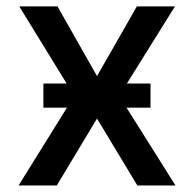

<svg xmlns="http://www.w3.org/2000/svg" viewBox="-20 -565 591 585"><path d="M155.2 -545.5 275.6 -333.1 397 -545.5H513.1L343 -272.7L514.6 0H398.4L275.6 -203.8L153.1 0H36.6L206.3 -272.7L38.7 -545.5ZM112.2 -236.9V-310.4H438.6V-236.9Z"/></svg>

Font: Inter Zeller Medium
Style: Regular
Weight: 500
Designer: Rasmus Andersson; Joe Bland
Foundry: zeller
Version: Version 3.015;git-dec3a8cb1